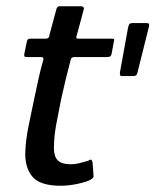

<svg xmlns="http://www.w3.org/2000/svg" viewBox="-20 -596 498 616"><path d="M175 0Q111 0 86 -27Q61 -54 61 -103Q62 -145 71.5 -191Q81 -237 91 -285Q98 -317 104 -345Q110 -373 119 -404Q121 -413 112 -413H65Q60 -413 58.5 -415Q57 -417 58 -423L66 -462Q67 -468 69.5 -470Q72 -472 78 -472H127Q133 -472 135.5 -475Q138 -478 139 -485L161 -567Q164 -576 171 -576H240Q244 -576 247 -573.5Q250 -571 249 -567L227 -485Q224 -477 225 -474.5Q226 -472 231 -472H338Q345 -472 346 -470.5Q347 -469 345 -461L338 -423Q337 -418 334 -415.5Q331 -413 324 -413H218Q214 -413 210.5 -410.5Q207 -408 206 -401Q198 -371 190.5 -340Q183 -309 176 -277Q168 -238 160.5 -197.5Q153 -157 153 -120Q153 -94 165.5 -81.5Q178 -69 207 -69Q221 -69 235 -72.5Q249 -76 262 -80Q271 -85 273 -83.5Q275 -82 277 -75L280 -33Q283 -23 258 -14Q246 -10 230.5 -6.5Q215 -3 200 -1.5Q185 0 175 0ZM370 -352Q367 -352 365.5 -354.5Q364 -357 365 -365L391 -508Q393 -517 396 -519.5Q399 -522 406 -522H448Q457 -522 458 -519.5Q459 -517 458 -511L421 -363Q419 -356 416 -354Q413 -352 408 -352Z"/></svg>

Font: Glory Medium
Style: Italic
Weight: 500
Italic angle: -12°
Version: Version 1.011